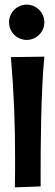

<svg xmlns="http://www.w3.org/2000/svg" viewBox="-20 -781 239 827"><path d="M171 -685C171 -727 137 -761 95 -761C53 -761 19 -727 19 -685C19 -643 53 -609 95 -609C137 -609 171 -643 171 -685ZM27 -535C40 -380 45 -250 45 -103C45 -61 45 -19 44 26L155 22C155 22 155 1 155 -33C155 -141 156 -384 171 -537Z"/></svg>

Font: Rum Raisin
Style: Regular
Weight: 400
Designer: Astigmatic (AOETI)
Foundry: Astigmatic (AOETI)
Version: Version 1.000